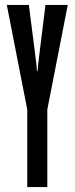

<svg xmlns="http://www.w3.org/2000/svg" viewBox="-20 -755 301 775"><path d="M90 0V-313L7.5 -735H96.5L126.5 -500L129 -468H131.5L134.5 -500L163.5 -735H253.5L171 -313V0Z"/></svg>

Font: League Gothic Condensed
Style: Regular
Weight: 400
Width: 3
Designer: The League of Moveable Type
Version: Version 2.001